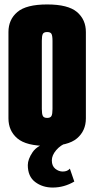

<svg xmlns="http://www.w3.org/2000/svg" viewBox="-20 -648 424 863"><path d="M192 8Q98 8 58 -26Q18 -60 18 -116V-504Q18 -560 58 -594Q98 -628 192 -628Q286 -628 326 -594Q366 -560 366 -504V-116Q366 -60 326 -26Q286 8 192 8ZM192 -118Q207 -118 211.5 -127Q216 -136 216 -158V-464Q216 -487 211.5 -495.5Q207 -504 192 -504Q177 -504 172.5 -495.5Q168 -487 168 -465V-158Q168 -136 172.5 -127Q177 -118 192 -118ZM217 195Q171 195 138 170Q105 145 105 94Q105 68 126.5 36Q148 4 205 -10L282 -7Q252 4 232.5 27Q213 50 213 73Q213 98 228.5 110.5Q244 123 262 123Q283 123 294 110L314 168Q268 195 217 195Z"/></svg>

Font: Smooch Sans Black
Style: Regular
Weight: 900
Designer: Robert E. Leuschke
Foundry: Robert E. Leuschke
Version: Version 1.010; ttfautohint (v1.8.3)